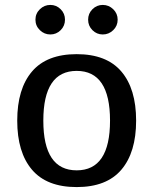

<svg xmlns="http://www.w3.org/2000/svg" viewBox="-20 -748 623 780"><path d="M473 -457.5Q533 -387 533 -258Q533 -129 473 -58.5Q413 12 291.5 12Q170 12 110 -58.5Q50 -129 50 -258Q50 -387 110 -457.5Q170 -528 291.5 -528Q413 -528 473 -457.5ZM291.5 -460Q156 -460 156 -258Q156 -56 291.5 -56Q427 -56 427 -258Q427 -460 291.5 -460ZM142 -625.5Q124 -643 124 -668Q124 -693 142 -710.5Q160 -728 184.5 -728Q209 -728 226.5 -710.5Q244 -693 244 -668Q244 -643 226.5 -625.5Q209 -608 184.5 -608Q160 -608 142 -625.5ZM440 -710.5Q458 -693 458 -668Q458 -643 440 -625.5Q422 -608 397.5 -608Q373 -608 355.5 -625.5Q338 -643 338 -668Q338 -693 355.5 -710.5Q373 -728 397.5 -728Q422 -728 440 -710.5Z"/></svg>

Font: Voces
Style: Regular
Weight: 400
Designer: Ana Paula Megda, Pablo Ugerman
Foundry: Ana Paula Megda, Pablo Ugerman
Version: Version 1.003